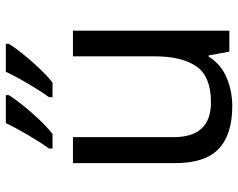

<svg xmlns="http://www.w3.org/2000/svg" viewBox="-99 -707 816 658"><g transform="rotate(-90 309.0 -378.0)"><path d="M533 -536V0H461L448 -71H444Q418 -29 372 -9.5Q326 10 274 10Q177 10 128 -36.5Q79 -83 79 -185V-536H168V-191Q168 -63 287 -63Q376 -63 410.5 -113Q445 -163 445 -257V-536ZM488 -756Q478 -739 455 -710Q432 -681 405 -652.5Q378 -624 355 -606H305V-618Q319 -637 335 -663Q351 -689 366.5 -716.5Q382 -744 392 -766H488ZM312 -756Q302 -739 279 -710Q256 -681 229 -652.5Q202 -624 179 -606H129V-618Q150 -647 175 -689.5Q200 -732 216 -766H312Z"/></g></svg>

Font: Noto Sans Syriac Eastern
Style: Regular
Weight: 400
Designer: Patrick Giasson and the Monotype Design Team
Foundry: Monotype Imaging Inc.
Version: Version 3.001; ttfautohint (v1.8.4.7-5d5b)